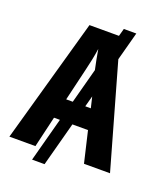

<svg xmlns="http://www.w3.org/2000/svg" viewBox="-150 -863 899 1040"><g transform="rotate(20 299.0 -342.5)"><path d="M388 -179 430 0H580L411 -596L455 -760H383L371 -716H201L0 0H150L192 -179H226L158 75H230L298 -179ZM220 -295 264 -481C274 -522 284 -568 290 -611C296 -574 304 -534 312 -497L258 -295ZM362 -295H330L347 -358Z"/></g></svg>

Font: Noto Sans Display SemiCondensed
Style: Bold
Weight: 700
Width: 4
Designer: Monotype Design Team
Foundry: Monotype Imaging Inc.
Version: Version 1.900